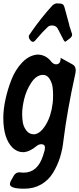

<svg xmlns="http://www.w3.org/2000/svg" viewBox="-28 -908 478 1161"><path d="M189 -668 186 -664Q178 -655 171 -655Q166 -655 157 -662L159 -661L153 -668Q146 -676 146 -686Q146 -694 150 -698L163 -717Q223 -803 288 -874Q300 -886 316 -888L319 -887H328Q331 -886 340 -886Q356 -884 361 -867Q373 -822 390 -761Q391 -751 396 -739L405 -710Q408 -705 408 -699Q408 -687 397 -678L376 -662Q370 -656 366 -656Q362 -656 354 -670L355 -669L322 -733Q312 -754 287 -754Q268 -754 258 -742L228 -712Q212 -695 189 -668ZM428 -465Q378 -238 356 -61Q350 -4 334.5 45Q319 94 292 138Q265 182 220.5 207.5Q176 233 119 233Q33 233 32 206V205Q32 196 38 185L55 155Q67 134 89 134Q96 134 100 135Q105 136 115 136Q199 136 232 34L242 1Q244 -13 244 -15Q244 -36 221 -36Q207 -36 192 -24Q153 8 119 12H109Q77 12 46 -16H47Q-8 -71 -8 -196Q-8 -246 5 -306.5Q18 -367 41.5 -427Q65 -487 106 -530Q147 -573 197 -578Q250 -578 283 -534Q296 -519 311 -519Q336 -519 339 -551Q339 -558 338 -559L341 -557Q353 -550 377 -537Q401 -524 413 -517Q430 -507 430 -481Q430 -475 428 -465ZM177 -96H181Q217 -101 249 -153.5Q281 -206 290 -281V-280Q293 -297 293 -335Q293 -361 289.5 -384.5Q286 -408 271.5 -431.5Q257 -455 233 -455H227Q190 -452 160.5 -407Q131 -362 118.5 -310.5Q106 -259 106 -218Q106 -190 110.5 -165Q115 -140 132 -118Q149 -96 177 -96Z"/></svg>

Font: Bangerz Fix
Style: Regular
Weight: 400
Designer: vernon adams
Foundry: Vernon Adams
Version: Version 2.10;December 28, 2023;FontCreator 13.0.0.2683 64-bi